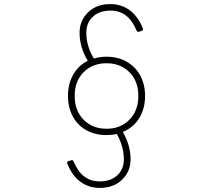

<svg xmlns="http://www.w3.org/2000/svg" viewBox="-20 -850 1040 941"><path d="M502 -188Q445 -188 402 -212.5Q359 -237 336 -281Q313 -325 313 -380Q313 -438 338.5 -483.5Q364 -529 410 -552Q370 -619 370 -690Q370 -749 411.5 -789.5Q453 -830 521 -830Q574 -830 615 -800.5Q656 -771 680 -711Q681 -710 681 -707Q681 -701 675 -699L660 -694H657Q653 -694 650 -699Q628 -751 596.5 -774.5Q565 -798 521 -798Q467 -798 435 -768Q403 -738 403 -690Q403 -624 440 -563Q469 -572 502 -572Q559 -572 602 -547Q645 -522 668 -478.5Q691 -435 691 -380Q691 -318 662.5 -271.5Q634 -225 582 -203Q620 -138 620 -69Q620 -10 578.5 30.5Q537 71 469 71Q416 71 375 41.5Q334 12 310 -48L309 -52Q309 -59 315 -60L330 -65H333Q338 -65 340 -60Q362 -8 393.5 15.5Q425 39 469 39Q523 39 555 9Q587 -21 587 -69Q587 -131 553 -193Q526 -188 502 -188ZM658 -380Q658 -452 614.5 -496Q571 -540 502 -540Q433 -540 389.5 -496Q346 -452 346 -380Q346 -308 389.5 -263.5Q433 -219 502 -219Q571 -219 614.5 -263.5Q658 -308 658 -380Z"/></svg>

Font: LINE Seed JP_TTF Thin
Style: Regular
Weight: 250
Designer: LY Corporation & Fontrix & Fontworks
Version: Version 1.008